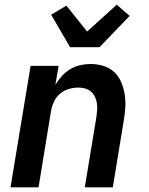

<svg xmlns="http://www.w3.org/2000/svg" viewBox="-20 -802 640 822"><path d="M25 0 111 -520H231L217 -439Q229 -459 245 -476.5Q261 -494 281 -506Q301 -518 323.5 -523Q346 -528 367 -528Q396 -528 422.5 -520Q449 -512 468.5 -494Q488 -476 498.5 -451.5Q509 -427 513.5 -399.5Q518 -372 516.5 -344Q515 -316 510 -287L463 0H343L393 -303Q395 -318 396 -333Q397 -348 394.5 -362Q392 -376 386 -388.5Q380 -401 369.5 -410Q359 -419 345 -423Q331 -427 316 -427Q296 -427 276 -421.5Q256 -416 239 -402.5Q222 -389 212.5 -369.5Q203 -350 199 -330L145 0ZM280 -600 199 -739 264 -778 353 -667 480 -782 507 -758 535 -734 406 -600Z"/></svg>

Font: Iosevka Extended Oblique
Style: Bold
Weight: 700
Width: 7
Italic angle: -9°
Monospace: yes
Designer: Belleve Invis
Foundry: Belleve Invis
Version: Version 32.5.0; ttfautohint (v1.8.4)